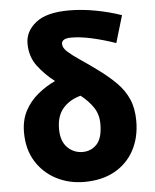

<svg xmlns="http://www.w3.org/2000/svg" viewBox="-57 -861 742 922"><g transform="rotate(-5 314.5 -399.5)"><path d="M312 14Q239 14 178 -17.5Q117 -49 80.5 -107.5Q44 -166 44 -248Q44 -307 67.5 -351.5Q91 -396 130 -428Q169 -460 214 -481Q168 -516 133 -562Q98 -608 98 -672Q98 -730 149.5 -771.5Q201 -813 310 -813Q372 -813 438.5 -800.5Q505 -788 562 -768L523 -637Q465 -657 409.5 -669.5Q354 -682 310 -682Q263 -682 263 -655Q263 -636 285.5 -616Q308 -596 344 -572Q380 -548 422 -517Q473 -480 510 -443Q547 -406 566.5 -361.5Q586 -317 586 -256Q586 -176 553 -115Q520 -54 459 -20Q398 14 312 14ZM330 -400Q277 -386 245 -349.5Q213 -313 213 -250Q213 -191 243.5 -160.5Q274 -130 317 -130Q358 -130 385.5 -159.5Q413 -189 413 -257Q413 -303 390 -337Q367 -371 330 -400Z"/></g></svg>

Font: Source Han Sans TC Heavy
Style: Regular
Weight: 900
Designer: Ryoko NISHIZUKA Ë•øÂ°öÊ∂ºÂ≠ê (kana, bopomofo & ideographs); Paul D. Hunt (Latin, Greek & Cyrillic); Sandoll Communicatio
Foundry: Adobe
Version: Version 2.004;hotconv 1.0.118;makeotfexe 2.5.65603